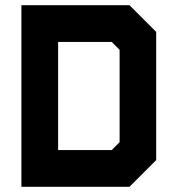

<svg xmlns="http://www.w3.org/2000/svg" viewBox="-20 -720 684 740"><path d="M62.5 0V-700H479L582 -597V-103L479 0ZM204 -141.5H410.5L441 -172V-528L410.5 -558.5H204ZM135.5 -71H440.5L512.5 -143V-557.5L440.5 -629.5H135.5ZM135.5 -71V-629.5H440.5L512.5 -557.5V-143L440.5 -71Z"/></svg>

Font: Tourney Thin Black
Style: Regular
Weight: 900
Version: Version 1.015